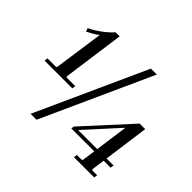

<svg xmlns="http://www.w3.org/2000/svg" viewBox="-149 -886 1099 1099"><g transform="rotate(45 400.0 -337.0)"><path d="M207 -293H277L274 -272H49L52 -293H121L126 -297L169 -599Q155 -588 137 -577.5Q119 -567 100 -557L92 -578Q112 -587 135.5 -602Q159 -617 182.5 -636Q206 -655 222 -674H255L203 -298ZM208 0 512 -670H560L256 0ZM469 -127H753L750 -106H432ZM432 -106 435 -124 689 -402H734L679 0H603L648 -325H646L469 -130V-127ZM559 0 562 -21H601L607 -26H683L687 -21H726L723 0Z"/></g></svg>

Font: Brygada 1918 Medium
Style: Italic
Weight: 500
Italic angle: -8°
Designer: Mateusz Machalski | Borys Kosmynka | Przemek Hoffer
Foundry: NIEPODLEGLA 2018
Version: Version 3.006